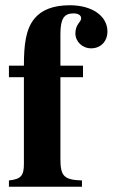

<svg xmlns="http://www.w3.org/2000/svg" viewBox="-20 -711 429 731"><path d="M14 -461V-417H71V-87C71 -42 60 -29 14 -24V0H292V-24C222 -26 210 -42 210 -107V-417H296V-461H210V-581C210 -640 224 -660 260 -660C278 -660 289 -653 289 -641C289 -627 267 -619 267 -584C267 -553 293 -527 327 -527C364 -527 389 -554 389 -591C389 -650 331 -691 246 -691C182 -691 138 -673 111 -640C78 -600 71 -540 71 -461Z"/></svg>

Font: XITS Math
Style: Bold
Weight: 700
Designer: MicroPress Inc., with final additions and corrections provided by Coen Hoffman, Elsevier (retired)
Version: Version 1.105